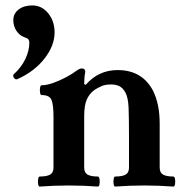

<svg xmlns="http://www.w3.org/2000/svg" viewBox="-20 -683 676 707"><path d="M45 -392Q37 -388 31 -397Q26 -405 31 -410Q58 -434 73 -465Q88 -496 88 -526Q88 -533 85 -537.5Q82 -542 70 -546Q52 -552 40.5 -569.5Q29 -587 29 -609Q29 -633 48.5 -648Q68 -663 99 -663Q134 -663 157.5 -634Q181 -605 181 -564Q181 -515 144 -467.5Q107 -420 45 -392ZM126 4Q122 4 120.5 -5Q119 -14 120.5 -23.5Q122 -33 126 -33Q152 -33 164.5 -40Q177 -47 177 -66V-252Q177 -298 169.5 -315.5Q162 -333 133 -333Q129 -333 127.5 -342Q126 -351 127.5 -360Q129 -369 133 -369Q152 -369 177 -378Q202 -387 225 -399.5Q248 -412 261 -422Q273 -431 281 -431Q294 -431 294 -418Q290 -399 290 -373L296 -371Q343 -425 413 -425Q504 -425 544 -348Q556 -323 562 -293.5Q568 -264 568 -227V-66Q568 -47 580.5 -40Q593 -33 618 -33Q623 -33 624.5 -23.5Q626 -14 624.5 -5Q623 4 618 4Q591 2 564.5 1Q538 0 511 0Q484 0 457.5 1Q431 2 404 4Q400 4 398.5 -5Q397 -14 398.5 -23.5Q400 -33 404 -33Q430 -33 442.5 -40Q455 -47 455 -66V-173Q455 -249 453.5 -286Q452 -323 442 -342Q432 -360 419 -366Q406 -372 389 -372Q367 -372 353 -365.5Q339 -359 328 -352Q310 -339 300 -317.5Q290 -296 290 -255V-66Q290 -47 302.5 -40Q315 -33 340 -33Q345 -33 346.5 -23.5Q348 -14 346.5 -5Q345 4 340 4Q313 2 286.5 1Q260 0 233 0Q206 0 179.5 1Q153 2 126 4Z"/></svg>

Font: Junicode
Style: Bold
Weight: 700
Designer: Peter S. Baker
Version: Version 2.100; ttfautohint (v1.8.4)